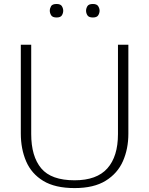

<svg xmlns="http://www.w3.org/2000/svg" viewBox="-20 -935 749 964"><path d="M354.5 9.3Q256.8 9.3 197.5 -26.6Q138.2 -62.5 111.3 -124.8Q84.5 -187 84.5 -265.1V-710.4H136.7V-262.2Q136.7 -149.9 187 -89.8Q237.3 -29.8 354.5 -29.8Q465.8 -29.8 519 -89.6Q572.3 -149.4 572.3 -261.7V-710.4H624.5V-263.2Q624.5 -188 597.4 -126.2Q570.3 -64.5 510.7 -27.6Q451.2 9.3 354.5 9.3ZM446.3 -847.2Q425.8 -847.2 418.9 -858.2Q412.1 -869.1 412.1 -881.3Q412.1 -892.6 418.7 -903.8Q425.3 -915 446.3 -915Q466.3 -915 473.1 -903.8Q480 -892.6 480 -881.3Q480 -869.1 473.1 -858.2Q466.3 -847.2 446.3 -847.2ZM264.2 -847.2Q243.7 -847.2 236.8 -858.4Q230 -869.6 230 -881.3Q230 -892.6 236.3 -903.8Q242.7 -915 264.2 -915Q284.2 -915 290.8 -903.8Q297.4 -892.6 297.4 -881.3Q297.4 -869.1 290.8 -858.2Q284.2 -847.2 264.2 -847.2Z"/></svg>

Font: Comme Thin
Style: Regular
Weight: 250
Version: Version 1.000;gftools[0.9.27]